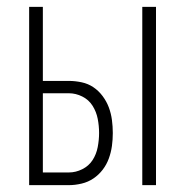

<svg xmlns="http://www.w3.org/2000/svg" viewBox="-20 -540 540 560"><path d="M395 0V-520H435V0ZM65 0V-520H105V-304H181Q199 -304 218 -300Q237 -296 252.5 -285.5Q268 -275 279.5 -259.5Q291 -244 297.5 -226.5Q304 -209 306.5 -190Q309 -171 309 -152Q309 -133 306.5 -114.5Q304 -96 297.5 -78Q291 -60 279.5 -45Q268 -30 252.5 -19.5Q237 -9 218 -4.5Q199 0 181 0ZM181 -37Q201 -37 220 -46.5Q239 -56 250 -73Q261 -90 265 -111Q269 -132 269 -152Q269 -173 265 -193.5Q261 -214 250 -231.5Q239 -249 220 -258.5Q201 -268 181 -268H105V-37Z"/></svg>

Font: Iosevka Extralight
Style: Regular
Weight: 200
Monospace: yes
Designer: Belleve Invis
Foundry: Belleve Invis
Version: Version 32.0.1; ttfautohint (v1.8.4)